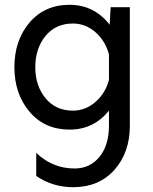

<svg xmlns="http://www.w3.org/2000/svg" viewBox="-20 -530 636 800"><path d="M441 -500 437 -427C393.7 -482.3 338 -510 270 -510C200.7 -510 145 -485.3 103 -436C61 -386.7 40 -324.7 40 -250C40 -176 61 -114.2 103 -64.5C145 -14.8 200.7 10 270 10C336.7 10 391.3 -16.3 434 -69V-6C434 48 420.8 91.2 394.5 123.5C368.2 155.8 333.7 172 291 172C229.7 172 176.3 150.3 131 107V203C176.3 234.3 227.7 250 285 250C356.3 250 413.5 226 456.5 178C499.5 130 521 68.7 521 -6V-500ZM284 -69C236 -69 197.8 -86.3 169.5 -121C141.2 -155.7 127 -198.7 127 -250C127 -302 141.2 -345.3 169.5 -380C197.8 -414.7 236 -432 284 -432C318.7 -432 349.8 -420 377.5 -396C405.2 -372 424 -341 434 -303V-197C424 -159.7 405.2 -129 377.5 -105C349.8 -81 318.7 -69 284 -69Z"/></svg>

Font: Orkney
Style: Regular
Weight: 400
Designer: Samuel Oakes and Alfredo Marco Pradil
Foundry: Alfredo Marco Pradil
Version: 1.0; ttfautohint (v1.5)